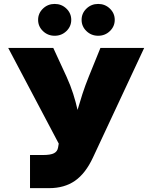

<svg xmlns="http://www.w3.org/2000/svg" viewBox="-20 -976 790 996"><path d="M135.7 0V-171.9H203.6Q242.7 -171.9 260.3 -181.2Q277.8 -190.4 281.2 -210.4L284.7 -231L22.5 -727.5H256.3L325.2 -578.1Q345.7 -533.2 359.6 -489.5Q373.5 -445.8 382.3 -405.8Q393.6 -445.3 407.7 -488.8Q421.9 -532.2 440.4 -578.1L501 -727.5H728L462.4 -159.2Q423.8 -76.2 368.9 -38.1Q314 0 234.9 0ZM263.7 -790.5Q228 -790.5 202.9 -814.7Q177.7 -838.9 177.7 -873Q177.7 -907.2 202.9 -931.4Q228 -955.6 263.7 -955.6Q299.3 -955.6 324.5 -931.4Q349.6 -907.2 349.6 -873Q349.6 -838.9 324.5 -814.7Q299.3 -790.5 263.7 -790.5ZM489.3 -790.5Q453.6 -790.5 428.5 -814.7Q403.3 -838.9 403.3 -873Q403.3 -907.2 428.5 -931.4Q453.6 -955.6 489.3 -955.6Q524.9 -955.6 550 -931.4Q575.2 -907.2 575.2 -873Q575.2 -838.9 550 -814.7Q524.9 -790.5 489.3 -790.5Z"/></svg>

Font: Inter Black
Style: Regular
Weight: 900
Designer: Rasmus Andersson
Foundry: rsms
Version: Version 4.000;git-a52131595